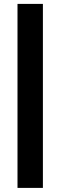

<svg xmlns="http://www.w3.org/2000/svg" viewBox="-20 -730 302 960"><path d="M194.5 209.5H67.5V-710.5H194.5Z"/></svg>

Font: Anek Latin
Style: Bold
Weight: 700
Designer: Yesha Goshar
Foundry: Ek Type
Version: Version 1.003